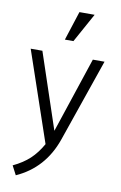

<svg xmlns="http://www.w3.org/2000/svg" viewBox="-102 -789 666 1058"><g transform="rotate(10 231.0 -260.0)"><path d="M253.9 -733.4H338.9L249 -570.3H201.2ZM24.4 -488.3H89.8L231.4 -65.4L372.1 -488.3H437.5L277.3 -24.4Q218.8 143.6 64.5 212.9L38.1 162.1Q93.8 135.7 130.4 101.6Q167 67.4 196.3 15.6Z"/></g></svg>

Font: Lohit Devanagari
Style: Regular
Weight: 400
Version: 2.95.4